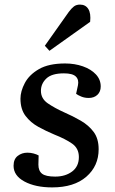

<svg xmlns="http://www.w3.org/2000/svg" viewBox="-20 -801 498 835"><path d="M220 -33Q264 -33 293.5 -55Q323 -77 323 -118Q323 -156 293.5 -176.5Q264 -197 216 -216Q180 -231 146.5 -249.5Q113 -268 91 -297Q69 -326 69 -372Q69 -404 88 -440Q107 -476 149.5 -500.5Q192 -525 263 -525Q305 -525 340.5 -512.5Q376 -500 397 -477.5Q418 -455 418 -425Q418 -402 403.5 -388.5Q389 -375 366 -375Q348 -375 333.5 -381Q319 -387 311 -393L319 -430Q324 -454 310 -468Q296 -482 258 -482Q205 -482 181.5 -459.5Q158 -437 158 -406Q158 -372 188 -351.5Q218 -331 258 -313Q297 -296 331.5 -276Q366 -256 387.5 -227Q409 -198 409 -152Q409 -79 355.5 -32.5Q302 14 207 14Q134 14 86.5 -11.5Q39 -37 39 -80Q39 -109 57 -123Q75 -137 99 -137Q113 -137 126 -133.5Q139 -130 148 -125L147 -85Q147 -58 163 -45.5Q179 -33 220 -33ZM279 -749Q291 -765 301.5 -773Q312 -781 328 -781Q352 -781 364 -762Q376 -743 372 -706L195 -580L175 -602Z"/></svg>

Font: Literata 36pt Medium
Style: Italic
Weight: 500
Italic angle: -2°
Designer: Latin by Veronika Burian and Jose Scaglione. Greek by Irene Vlachou. Cyrillic by Vera Evstafieva
Foundry: TypeTogether
Version: Version 3.002